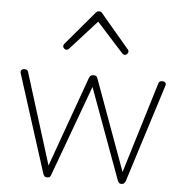

<svg xmlns="http://www.w3.org/2000/svg" viewBox="-57 -891 918 961"><g transform="rotate(5 402.0 -410.5)"><path d="M215 15Q206 15 202 10.5Q198 6 195 -1L38 -493Q35 -501 39.5 -508Q44 -515 55 -515Q65 -515 69 -511.5Q73 -508 75 -500L217 -45L380 -499Q384 -508 388.5 -511.5Q393 -515 403 -515Q412 -515 416 -511.5Q420 -508 423 -500L589 -45L728 -500Q730 -508 734 -511.5Q738 -515 748 -515Q760 -515 764 -508.5Q768 -502 764 -491L609 -1Q606 6 601.5 10.5Q597 15 589 15Q580 15 576 10.5Q572 6 569 -1L402 -456L235 -1Q233 6 229 10.5Q225 15 215 15ZM256 -630Q249 -630 243.5 -635.5Q238 -641 238 -648Q238 -650 239.5 -653Q241 -656 243 -659L386 -828Q391 -833 394.5 -834.5Q398 -836 402 -836Q406 -836 410 -834.5Q414 -833 418 -828L561 -659Q564 -656 565 -653Q566 -650 566 -648Q566 -641 560.5 -635.5Q555 -630 548 -630Q544 -630 541.5 -632Q539 -634 536 -636L402 -784L268 -636Q266 -634 263 -632Q260 -630 256 -630Z"/></g></svg>

Font: Playwrite US Modern Thin
Style: Regular
Weight: 250
Designer: Veronika Burian, José Scaglione
Foundry: TypeTogether
Version: Version 1.003